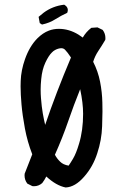

<svg xmlns="http://www.w3.org/2000/svg" viewBox="-20 -809 540 828"><path d="M421.4 -367.2Q421.9 -352.5 421.9 -328.1Q421.9 -303.7 420.4 -264.6Q418.5 -205.1 399.4 -147.9Q380.9 -89.8 342.8 -46.9Q304.2 -2.4 263.2 -0.5Q222.7 -8.3 179.7 -47.9Q172.4 -33.2 162.1 -19.5Q146.5 -5.9 126.5 -5.9Q123.5 -5.9 119.6 -6.3L98.1 -17.1L97.2 -18.1Q85.9 -33.2 85.9 -52.7Q85.9 -55.7 86.4 -60.1L119.1 -143.6Q98.1 -197.8 87.4 -254.9Q76.7 -313 72.8 -357.7Q68.8 -402.3 68.8 -437Q68.8 -448.7 69.3 -460Q70.8 -505.9 87.9 -554.2Q107.4 -609.4 141.1 -643.6Q164.6 -667 190.4 -676.8Q210.4 -684.6 233.9 -684.6Q277.8 -684.6 318.4 -659.7Q327.6 -653.8 336.9 -647Q351.1 -671.4 372.6 -688L374 -689L400.4 -690.9L422.4 -680.2L423.3 -679.2Q434.6 -664.1 434.6 -644.5Q434.6 -641.6 434.1 -637.2Q419.4 -612.3 403.8 -588.9Q389.2 -566.9 381.8 -542.5Q402.8 -501.5 411.6 -456.5Q420.4 -411.6 421.4 -367.2ZM320.8 -189Q338.4 -246.6 338.4 -318.4Q338.4 -364.7 325.7 -424.3Q298.3 -356.4 273.9 -285.6Q249.5 -214.8 216.8 -141.6Q225.6 -125 239.3 -111.8Q252.4 -98.6 275.9 -94.7Q282.7 -104 294.9 -124.5Q308.6 -147.5 320.8 -189ZM174.8 -270.5Q221.2 -407.7 286.1 -561Q270.5 -584.5 260.7 -594.2Q254.4 -601.1 244.1 -601.1Q239.7 -601.1 232.7 -599.4Q225.6 -597.7 217.8 -593.5Q210 -589.4 203.6 -582.5Q189.9 -569.3 175.8 -539.3Q161.6 -509.3 157.7 -467.3Q155.3 -442.9 155.3 -422.9Q155.3 -402.8 156.7 -386.2Q159.7 -347.2 164.6 -319.8Q169.4 -292.5 174.8 -270.5ZM272.5 -765.6Q272.5 -761.2 270 -753.9Q242.7 -741.2 218.8 -726.1Q193.4 -710 163.1 -703.6L161.1 -703.1L151.4 -709.5L146.5 -736.3L168.5 -754.4Q207 -782.7 255.4 -788.6H257.3Q262.2 -785.6 264.6 -783.2Q272.5 -775.4 272.5 -765.6Z"/></svg>

Font: Bakudai
Style: Medium
Weight: 500
Version: Version 1.48